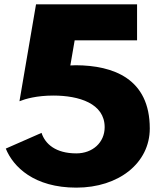

<svg xmlns="http://www.w3.org/2000/svg" viewBox="-20 -845 713 880"><path d="M6.5 -164C40.6 -80 136.3 15 329.9 15C524.6 15 666.5 -98 666.5 -256C666.5 -485 499.3 -545 327.7 -546C318.9 -546 310.1 -545 302.4 -545L322.2 -660H608.2V-825H145.1L69.2 -381C96.7 -392 148.4 -407 224.3 -407C342 -407 459.7 -371 459.7 -262C459.7 -192 404.7 -142 329.9 -142C235.3 -142 186.9 -185 170.4 -236Z"/></svg>

Font: Hussar
Style: BdWide
Weight: 700
Foundry: Cannot Into Space Fonts
Version: Version 2.00